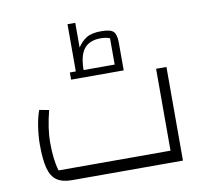

<svg xmlns="http://www.w3.org/2000/svg" viewBox="-83 -856 1036 949"><g transform="rotate(-10 435.0 -381.5)"><path d="M203 0Q155 0 127.5 -19Q100 -38 88.5 -81.5Q77 -125 77 -200Q77 -243 84.5 -291.5Q92 -340 104 -370L152 -361Q141 -318 135 -278Q129 -238 129 -205Q129 -159 133 -124Q137 -89 146 -59H708V-470H760V0ZM315 -523V-763H354V-639Q373 -668 398.5 -684Q424 -700 473 -700Q519 -700 534 -685Q549 -670 549 -630V-523H510V-658Q501 -662 489 -664Q477 -666 464 -666Q408 -666 381 -632.5Q354 -599 354 -523ZM285 -490V-526H549V-490Z"/></g></svg>

Font: Changa ExtraLight ExtraLight
Style: Regular
Weight: 250
Version: Version 3.002; ttfautohint (v1.8.2)